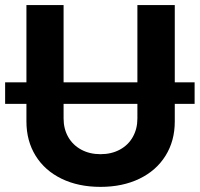

<svg xmlns="http://www.w3.org/2000/svg" viewBox="-28 -727 787 757"><path d="M739.3 -317.4H661.1V-248Q661.1 -171.4 624.5 -112.8Q587.9 -54.2 521.5 -22.2Q455.1 9.8 368.2 9.8Q281.2 9.8 215.1 -22.2Q148.9 -54.2 112.5 -112.8Q76.2 -171.4 76.2 -248V-317.4H-7.8V-402.3H76.2V-707H222.7V-402.3H513.7V-707H661.1V-402.3H739.3ZM368.2 -119.1Q411.6 -119.1 444.8 -137.2Q478 -155.3 495.8 -187.3Q513.7 -219.2 513.7 -259.8V-317.4H222.7V-259.8Q222.7 -219.2 240.7 -187.3Q258.8 -155.3 292 -137.2Q325.2 -119.1 368.2 -119.1Z"/></svg>

Font: Pretendard JP
Style: Bold
Weight: 700
Designer: Base glyphs from Inter by Rasmus Andersson; Hangeul glyphs from Noto Sans CJK(Source Han Sans) by Jang Soo-young and Kan
Foundry: Kil Hyung-jin
Version: Version 1.309